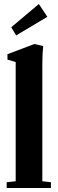

<svg xmlns="http://www.w3.org/2000/svg" viewBox="-20 -948 291 968"><path d="M61.5 -769.5 36.6 -810.5 175.8 -927.7 218.8 -863.3ZM13.7 0V-29.3L59.1 -34.2V-635.3L17.6 -647.5V-674.8L153.3 -726.1L197.8 -715.8Q193.4 -678.2 193.4 -621.6V-34.2L236.8 -29.3V0Z"/></svg>

Font: Elstob Grade
Style: Regular
Weight: 400
Designer: Peter S. Baker
Version: Version 1.015